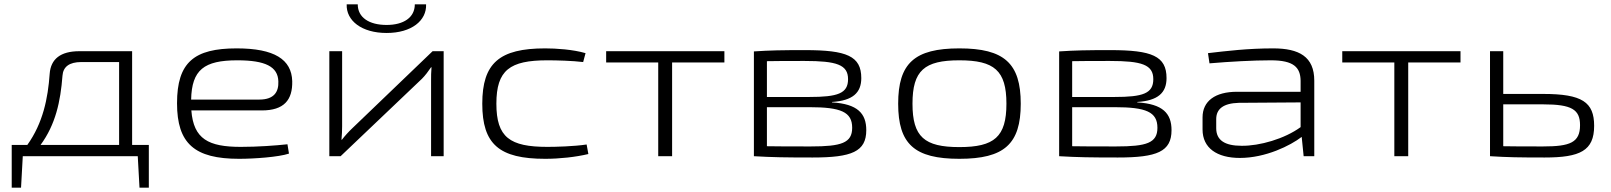

<svg xmlns="http://www.w3.org/2000/svg" viewBox="-20 -720 7426 885"><path d="M666 -52H589V-484H346C259 -484 214 -448 209 -380C201 -266 178 -153 106 -52H34V145H77L85 0H615L623 145H666ZM529 -52H167C236 -146 259 -252 268 -371C271 -412 299 -434 355 -434H529Z M1090 -43C941 -43 872 -79 862 -211H1187C1289 -211 1329 -259 1327 -346C1324 -446 1245 -497 1071 -497C875 -497 796 -433 796 -244C796 -58 877 12 1082 12C1152 12 1264 4 1312 -12L1305 -55C1250 -49 1168 -43 1090 -43ZM1074 -442C1203 -442 1261 -413 1263 -345C1265 -297 1244 -261 1175 -261H861C864 -398 920 -442 1074 -442Z M1892 -700C1892 -639 1840 -605 1762 -605C1682 -605 1629 -639 1629 -700H1578C1575 -625 1647 -568 1762 -568C1877 -568 1947 -625 1944 -700ZM2025 0V-484H1974L1603 -128C1588 -114 1569 -93 1556 -76H1554C1556 -98 1557 -117 1557 -138V-484H1498V0H1550L1925 -357C1939 -371 1955 -392 1967 -410H1969C1967 -388 1967 -368 1967 -348V0Z M2493 -497C2282 -497 2203 -429 2203 -242C2203 -55 2281 12 2493 12C2560 12 2633 4 2692 -10L2684 -54C2625 -45 2540 -43 2503 -43C2330 -43 2268 -87 2268 -242C2268 -397 2330 -442 2503 -442C2546 -442 2619 -440 2668 -434L2679 -475C2621 -492 2543 -497 2493 -497Z M3319 -432V-484H2774V-432H3014V0H3078V-432Z M3815 -250C3910 -256 3950 -292 3950 -360C3950 -462 3882 -489 3691 -489C3583 -489 3529 -488 3455 -483V0C3540 5 3601 6 3726 6C3906 6 3973 -21 3973 -120C3973 -197 3933 -241 3815 -248ZM3889 -355C3889 -289 3841 -273 3710 -273H3515V-438C3557 -439 3616 -439 3689 -439C3836 -439 3889 -422 3889 -355ZM3718 -45C3633 -45 3561 -45 3515 -46V-226H3710C3856 -226 3908 -204 3908 -131C3908 -61 3858 -45 3718 -45Z M4402 -497C4195 -497 4120 -428 4120 -242C4120 -56 4195 12 4402 12C4609 12 4685 -56 4685 -242C4685 -428 4609 -497 4402 -497ZM4402 -442C4563 -442 4619 -395 4619 -242C4619 -89 4563 -42 4402 -42C4241 -42 4186 -89 4186 -242C4186 -395 4241 -442 4402 -442Z M5222 -250C5317 -256 5357 -292 5357 -360C5357 -462 5289 -489 5098 -489C4990 -489 4936 -488 4862 -483V0C4947 5 5008 6 5133 6C5313 6 5380 -21 5380 -120C5380 -197 5340 -241 5222 -248ZM5296 -355C5296 -289 5248 -273 5117 -273H4922V-438C4964 -439 5023 -439 5096 -439C5243 -439 5296 -422 5296 -355ZM5125 -45C5040 -45 4968 -45 4922 -46V-226H5117C5263 -226 5315 -204 5315 -131C5315 -61 5265 -45 5125 -45Z M5848 -497C5733 -497 5633 -485 5548 -475L5555 -428C5649 -436 5756 -442 5838 -442C5944 -442 5974 -409 5975 -348V-297H5682C5581 -297 5523 -254 5523 -179V-123C5523 -38 5589 8 5695 8C5814 8 5928 -49 5980 -89L5989 0H6038V-348C6038 -459 5968 -497 5848 -497ZM5703 -48C5625 -48 5586 -74 5586 -129V-171C5586 -218 5619 -244 5690 -246L5975 -248V-134C5901 -80 5786 -47 5703 -48Z M6712 -432V-484H6167V-432H6407V0H6471V-432Z M6909 -287V-484H6848V0H6849C6928 5 6982 6 7100 6C7263 6 7328 -25 7328 -140C7328 -249 7273 -287 7093 -287ZM7093 -45C7016 -45 6952 -45 6909 -46V-239H7093C7225 -239 7263 -215 7263 -143C7263 -63 7217 -45 7093 -45Z"/></svg>

Font: Exo 2 Light Expanded
Style: Regular
Weight: 300
Width: 7
Designer: Natanael Gama
Version: Version 1.001;PS 001.001;hotconv 1.0.70;makeotf.lib2.5.58329